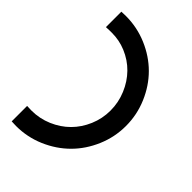

<svg xmlns="http://www.w3.org/2000/svg" viewBox="-215 -803 885 885"><g transform="rotate(45 227.0 -360.5)"><path d="M35.2 -3.4V-104L64.5 -103Q117.2 -103 165 -123.5Q212.9 -144 247.3 -178.5Q281.7 -212.9 302 -260.5Q322.3 -308.1 322.3 -360.8Q322.3 -413.6 302 -461.9Q281.7 -510.3 247.3 -545.4Q212.9 -580.6 165 -600.6Q121.6 -618.7 73.7 -618.7Q69.3 -618.7 64.5 -618.7L35.2 -617.7V-718.3L64.5 -719.2Q137.2 -719.2 203.6 -690.9Q270 -662.6 318.1 -614.5Q366.2 -566.4 394.5 -500Q422.9 -433.6 422.9 -360.8Q422.9 -288.1 394.5 -221.9Q366.2 -155.8 318.1 -107.7Q270 -59.6 203.9 -31Q137.7 -2.4 64.9 -2.4Z"/></g></svg>

Font: Kultigin
Style: Regular
Weight: 400
Designer: facebook.com/biligbitig
Foundry: facebook.com/biligbitig
Version: Version 1.0